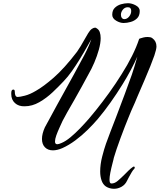

<svg xmlns="http://www.w3.org/2000/svg" viewBox="-20 -891 993 1194"><path d="M689 283Q676 283 663 279.5Q650 276 639 269Q620 256 611.5 231Q603 206 603 176Q603 131 615.5 82.5Q628 34 639 3Q650 -28 666.5 -71Q683 -114 702 -163Q728 -232 755 -303.5Q782 -375 800 -427Q808 -450 817 -480Q826 -510 834 -539Q799 -459 743 -368Q706 -308 666.5 -252.5Q627 -197 589 -152Q562 -120 525.5 -84Q489 -48 448.5 -18Q408 12 368 30Q352 37 337 40.5Q322 44 309 44Q278 44 259.5 25Q241 6 241 -27Q241 -59 259 -99Q269 -117 289 -154Q309 -191 334 -237L440 -429Q475 -492 504.5 -548.5Q534 -605 548 -647Q544 -640 540 -633Q536 -626 532 -619Q502 -565 476 -523Q452 -484 427 -448.5Q402 -413 375 -385Q346 -354 307.5 -317.5Q269 -281 224.5 -255.5Q180 -230 133 -230Q96 -229 73 -250Q50 -271 50 -306V-312Q50 -329 58 -333Q60 -334 63 -334Q72 -334 72 -321Q72 -288 90 -288Q103 -288 134.5 -296Q166 -304 203 -326Q251 -353 315.5 -409.5Q380 -466 459 -569Q471 -586 482 -604.5Q493 -623 503 -641Q516 -664 528 -684Q540 -704 552 -712Q563 -719 571 -719Q577 -719 581 -715Q595 -707 600.5 -691Q606 -675 606 -654Q606 -623 595 -583Q584 -543 566.5 -502Q549 -461 528 -425Q510 -391 487.5 -350.5Q465 -310 443 -271Q418 -228 398 -192.5Q378 -157 369 -139Q360 -119 349 -95Q338 -71 330 -48.5Q322 -26 322 -11Q322 6 336 6Q345 6 363 -2Q389 -13 418.5 -37.5Q448 -62 477.5 -92.5Q507 -123 533 -153Q559 -183 576 -205Q617 -256 658.5 -313.5Q700 -371 736 -429Q773 -487 801 -543Q829 -599 845 -648L848 -651Q859 -655 872 -658Q885 -661 898 -661Q906 -661 914 -659.5Q922 -658 928 -653Q953 -635 953 -602Q953 -585 940 -546Q930 -517 914.5 -478.5Q899 -440 878 -391L840 -303Q836 -292 830 -279.5Q824 -267 819 -253Q807 -227 796 -201.5Q785 -176 779 -160Q769 -136 756 -102.5Q743 -69 729.5 -32.5Q716 4 705 36.5Q694 69 688 90Q687 96 685 103.5Q683 111 681 119Q671 157 666 183.5Q661 210 661 226Q661 250 672 250Q692 251 712.5 233.5Q733 216 755 194Q767 182 779 170Q791 158 804 149Q808 145 812 145Q818 145 818 151Q818 156 814 160Q808 165 799 180Q790 195 782 210Q774 225 770 233Q759 257 736.5 270Q714 283 689 283ZM749 -748Q726 -748 702 -762.5Q678 -777 678 -799Q678 -827 694 -842.5Q710 -858 732.5 -864.5Q755 -871 776 -871Q800 -871 824.5 -857.5Q849 -844 849 -823Q849 -793 832.5 -777Q816 -761 792.5 -754.5Q769 -748 749 -748ZM753 -772Q770 -772 783 -788Q796 -804 796 -823Q796 -846 775 -846Q756 -846 744 -831Q732 -816 732 -799Q732 -787 738 -779.5Q744 -772 753 -772Z"/></svg>

Font: Birthstone Bounce Medium
Style: Regular
Weight: 500
Designer: Robert E. Leuschke
Foundry: Rob Leuschke
Version: Version 1.010; ttfautohint (v1.8.3)